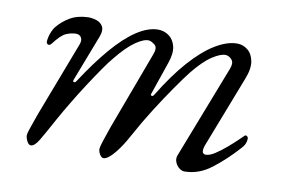

<svg xmlns="http://www.w3.org/2000/svg" viewBox="-55 -502 898 608"><g transform="rotate(10 394.5 -198.5)"><path d="M75 17Q70 17 66 12Q62 7 59.5 0Q57 -7 57 -13Q57 -18 63.5 -37Q70 -56 80 -84L172 -325Q177 -338 172 -347Q167 -356 155 -356Q140 -356 123.5 -349Q107 -342 83 -310Q79 -306 74.5 -306.5Q70 -307 68 -314Q68 -320 70 -329.5Q72 -339 76.5 -349Q81 -359 85 -364Q102 -385 126 -399Q150 -413 184 -414Q198 -414 211.5 -409.5Q225 -405 231.5 -393Q238 -381 230 -360L173 -212Q170 -205 174.5 -204Q179 -203 182 -208Q225 -274 264.5 -320Q304 -366 340.5 -390Q377 -414 409 -414Q428 -414 443.5 -403Q459 -392 464.5 -370.5Q470 -349 459 -317L423 -212Q420 -205 424.5 -204Q429 -203 432 -208Q474 -277 514.5 -322.5Q555 -368 593 -391Q631 -414 663 -414Q682 -414 697 -402Q712 -390 716.5 -366.5Q721 -343 707 -308L621 -86Q606 -50 626 -50Q638 -50 655 -61Q672 -72 689.5 -87Q707 -102 720 -114.5Q733 -127 737 -131Q738 -132 738.5 -132Q739 -132 740 -132Q743 -132 745.5 -129.5Q748 -127 748 -123Q748 -115 744.5 -106.5Q741 -98 730 -87Q697 -50 656 -18Q615 14 568 14Q560 14 551.5 7.5Q543 1 538.5 -10Q534 -21 538 -32L654 -331Q662 -351 653.5 -361Q645 -371 634 -372Q618 -373 591 -355.5Q564 -338 531 -297Q516 -278 489.5 -240Q463 -202 435.5 -158.5Q408 -115 388 -78Q371 -46 356 -25Q341 -4 329 6.5Q317 17 309 17Q304 17 300 12.5Q296 8 293.5 2Q291 -4 291 -10Q291 -15 297.5 -35.5Q304 -56 314 -84L407 -334Q416 -357 405 -365.5Q394 -374 387 -375Q371 -377 344 -358.5Q317 -340 284 -299Q272 -285 254 -259Q236 -233 215.5 -201.5Q195 -170 175.5 -137.5Q156 -105 141 -78Q115 -30 101 -6.5Q87 17 75 17Z"/></g></svg>

Font: EB Garamond
Style: Italic
Weight: 400
Italic angle: -17.2°
Designer: Georg Duffner and Octavio Pardo
Foundry: Georg Duffner
Version: Version 1.001